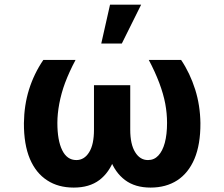

<svg xmlns="http://www.w3.org/2000/svg" viewBox="-20 -806 975 835"><path d="M168.5 -545.4H308.6Q281.2 -494.1 262.7 -444.8Q246.6 -401.4 237.8 -355Q229.5 -310.5 229.5 -271.5Q229.5 -195.3 250.5 -152.8Q271.5 -109.9 312 -109.9Q346.7 -109.9 367.7 -144Q388.7 -177.2 388.7 -242.2V-435.5H499.5V-257.3Q499.5 -176.3 477.5 -116.2Q455.1 -55.2 412.1 -22.9Q368.7 9.8 300.8 9.8Q233.4 9.8 185.5 -21.5Q136.2 -53.2 109.9 -115.2Q83.5 -178.2 84 -270.5Q85 -348.6 106 -416Q127.9 -485.8 168.5 -545.4ZM627 -545.4H767.6Q806.2 -488.3 829.1 -416Q850.6 -347.2 851.6 -270.5Q852.1 -178.2 825.7 -115.2Q799.3 -53.2 750.5 -21.5Q701.7 9.8 634.8 9.8Q567.4 9.8 523.9 -22.9Q480 -55.7 458 -116.2Q436.5 -174.8 436.5 -257.3V-435.5H546.4V-242.2Q546.4 -178.2 567.9 -144Q588.9 -109.9 623.5 -109.9Q650.4 -109.9 668.5 -129.4Q687 -148.9 696.8 -185.1Q706.5 -221.7 706.5 -271.5Q706.5 -313 698.7 -355Q690.9 -396.5 672.9 -444.8Q654.3 -494.1 627 -545.4ZM509.8 -616.7H420.4L458.5 -785.6H593.8Z"/></svg>

Font: My Font
Style: Bold
Weight: 500
Designer: Rasmus Andersson
Foundry: rsms
Version: Version 0.001